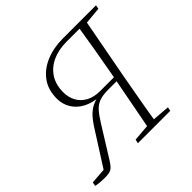

<svg xmlns="http://www.w3.org/2000/svg" viewBox="-200 -843 1018 1018"><g transform="rotate(-45 309.0 -334.0)"><path d="M-31 0 -27 -22 77 -30 54 -18 177 -211Q201 -250 222.5 -273.5Q244 -297 269.5 -309.5Q295 -322 332 -327L321 -318Q267 -322 229.5 -342.5Q192 -363 172 -396.5Q152 -430 152 -471Q152 -537 185 -582Q218 -627 274.5 -650.5Q331 -674 400 -674H532L527 -648H402Q342 -648 296.5 -627Q251 -606 225.5 -566.5Q200 -527 200 -470Q200 -432 217 -401.5Q234 -371 266 -354Q298 -337 343 -337H469L465 -312H378Q337 -312 311.5 -302.5Q286 -293 267 -271.5Q248 -250 225 -213L118 -41Q107 -24 97.5 -13.5Q88 -3 75 1.5Q62 6 39 6Q17 6 -0.5 4.5Q-18 3 -31 0ZM289 0 294 -22 405 -31H423L536 -22L532 0ZM382 0 451 -362Q465 -440 478.5 -518Q492 -596 504 -674H556L488 -312Q474 -234 460 -156Q446 -78 434 0ZM516 -642 524 -674H649L645 -652L534 -642Z"/></g></svg>

Font: Source Serif 4 36pt Light
Style: Italic
Weight: 300
Italic angle: -12°
Designer: Frank Grießhammer
Foundry: Adobe Systems Incorporated
Version: Version 4.004;hotconv 1.0.116;makeotfexe 2.5.65601